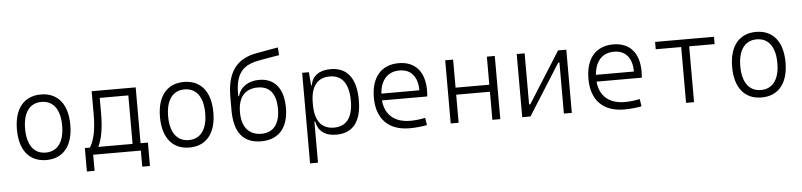

<svg xmlns="http://www.w3.org/2000/svg" viewBox="-52 -1042 6548 1567"><g transform="rotate(-5 3222.5 -258.0)"><path d="M293 9.8C431.2 9.8 511.7 -87.9 511.7 -258.8C511.7 -429.7 431.2 -527.3 293 -527.3C154.8 -527.3 74.2 -429.7 74.2 -258.8C74.2 -87.9 154.8 9.8 293 9.8ZM293 -51.3C196.3 -51.3 141.1 -126.5 141.1 -258.8C141.1 -391.1 196.3 -466.3 293 -466.3C389.6 -466.3 444.8 -391.1 444.8 -258.8C444.8 -126.5 389.6 -51.3 293 -51.3Z M613.3 131.8H676.3V0H1066.9V131.8H1129.9V-60.1H1069.8V-517.6H709V-329.1C709 -210.4 693.4 -123 654.8 -60.1H613.3ZM1004.4 -60.1H723.6C756.8 -128.9 770 -218.3 770 -332.5V-457.5H1004.4Z M1464.8 9.8C1603 9.8 1683.6 -87.9 1683.6 -258.8C1683.6 -429.7 1603 -527.3 1464.8 -527.3C1326.7 -527.3 1246.1 -429.7 1246.1 -258.8C1246.1 -87.9 1326.7 9.8 1464.8 9.8ZM1464.8 -51.3C1368.2 -51.3 1313 -126.5 1313 -258.8C1313 -391.1 1368.2 -466.3 1464.8 -466.3C1561.5 -466.3 1616.7 -391.1 1616.7 -258.8C1616.7 -126.5 1561.5 -51.3 1464.8 -51.3Z M2053.7 10.3C2195.3 10.3 2276.9 -81.1 2276.9 -245.1C2276.9 -403.3 2204.6 -490.7 2078.6 -490.7C1990.2 -490.7 1924.3 -447.8 1903.8 -372.6H1897.5V-394C1897.5 -585.4 1982.9 -629.9 2106.4 -651.4L2258.8 -677.7L2253.9 -741.2L2080.6 -710.4C1918.5 -681.6 1832.5 -585 1832.5 -370.1V-263.7C1832.5 -85.9 1901.9 10.3 2053.7 10.3ZM2060.5 -50.8C1960.4 -50.8 1899.9 -116.2 1899.9 -240.2C1899.9 -364.7 1957.5 -429.7 2062 -429.7C2159.2 -429.7 2211.4 -366.7 2211.4 -240.2C2211.4 -116.2 2154.8 -50.8 2060.5 -50.8Z M2433.6 224.6H2498.5V-112.8H2504.9C2518.1 -36.6 2571.8 9.8 2668.5 9.8C2804.2 9.8 2875 -80.6 2875 -253.9C2875 -433.6 2803.7 -527.3 2666.5 -527.3C2574.2 -527.3 2516.6 -485.8 2502.9 -408.7H2497.6L2488.8 -517.6H2433.6ZM2498.5 -251V-266.1C2498.5 -398.9 2552.2 -468.3 2654.8 -468.3C2756.8 -468.3 2809.6 -395 2809.6 -253.9C2809.6 -119.6 2756.3 -49.3 2654.3 -49.3C2551.8 -49.3 2498.5 -118.7 2498.5 -251Z M3268.1 9.8C3314.5 9.8 3365.7 5.4 3411.1 -3.9L3401.9 -64C3362.3 -55.2 3318.4 -50.3 3279.8 -50.3C3150.9 -50.3 3073.7 -117.2 3063 -236.3H3433.6C3435.5 -250 3436.5 -268.1 3436.5 -287.1C3436.5 -440.4 3358.9 -527.3 3225.1 -527.3C3081.5 -527.3 2999 -431.2 2999 -263.7C2999 -89.4 3096.7 9.8 3268.1 9.8ZM3063 -292C3071.3 -403.3 3129.9 -467.3 3226.1 -467.3C3319.8 -467.3 3374 -403.8 3374 -292Z M3946.8 0H4011.7V-517.6H3946.8V-287.6H3670.4V-517.6H3605.5V0H3670.4V-230H3946.8Z M4191.4 0H4258.8L4522.9 -418.5H4532.7V0H4597.7V-517.6H4530.3L4266.1 -99.1H4256.3V-517.6H4191.4Z M5025.9 9.8C5072.3 9.8 5123.5 5.4 5168.9 -3.9L5159.7 -64C5120.1 -55.2 5076.2 -50.3 5037.6 -50.3C4908.7 -50.3 4831.5 -117.2 4820.8 -236.3H5191.4C5193.4 -250 5194.3 -268.1 5194.3 -287.1C5194.3 -440.4 5116.7 -527.3 4982.9 -527.3C4839.4 -527.3 4756.8 -431.2 4756.8 -263.7C4756.8 -89.4 4854.5 9.8 5025.9 9.8ZM4820.8 -292C4829.1 -403.3 4887.7 -467.3 4983.9 -467.3C5077.6 -467.3 5131.8 -403.8 5131.8 -292Z M5533.7 0H5599.1V-457.5H5807.6V-517.6H5325.2V-457.5H5533.7Z M6152.3 9.8C6290.5 9.8 6371.1 -87.9 6371.1 -258.8C6371.1 -429.7 6290.5 -527.3 6152.3 -527.3C6014.2 -527.3 5933.6 -429.7 5933.6 -258.8C5933.6 -87.9 6014.2 9.8 6152.3 9.8ZM6152.3 -51.3C6055.7 -51.3 6000.5 -126.5 6000.5 -258.8C6000.5 -391.1 6055.7 -466.3 6152.3 -466.3C6249 -466.3 6304.2 -391.1 6304.2 -258.8C6304.2 -126.5 6249 -51.3 6152.3 -51.3Z"/></g></svg>

Font: Cascadia Code Light
Style: Regular
Weight: 300
Monospace: yes
Designer: Aaron Bell
Foundry: Saja Typeworks
Version: Version 2404.023